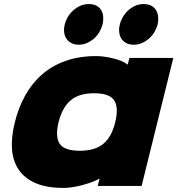

<svg xmlns="http://www.w3.org/2000/svg" viewBox="-20 -915 873 945"><path d="M756 -795Q751 -777 741 -759Q731 -741 715.5 -727Q700 -713 680.5 -704Q661 -695 638 -695Q615 -695 599.5 -704Q584 -713 576 -727Q568 -741 566.5 -759Q565 -777 570 -795Q574 -813 584.5 -831Q595 -849 610 -863Q625 -877 644.5 -886Q664 -895 687 -895Q710 -895 725.5 -886.5Q741 -878 749 -863.5Q757 -849 758.5 -831Q760 -813 756 -795ZM485 -795Q480 -777 470 -759Q460 -741 444.5 -727Q429 -713 409.5 -704Q390 -695 368 -695Q345 -695 329.5 -704Q314 -713 305.5 -727Q297 -741 295.5 -759Q294 -777 299 -795Q303 -813 313.5 -831Q324 -849 339.5 -863Q355 -877 374.5 -886Q394 -895 417 -895Q440 -895 455.5 -886.5Q471 -878 479 -863.5Q487 -849 488 -831Q489 -813 485 -795ZM677 0H461L470 -35H468Q450 -25 427.5 -17Q405 -9 381.5 -3Q358 3 335 6.5Q312 10 293 10Q210 10 155.5 -13.5Q101 -37 72 -80Q43 -123 39 -182Q35 -241 53 -313Q71 -386 104.5 -446Q138 -506 187.5 -549Q237 -592 303.5 -615.5Q370 -639 454 -639Q473 -639 494 -636Q515 -633 536 -628Q557 -623 575.5 -615.5Q594 -608 607 -598H609L617 -630H833ZM547 -313Q565 -386 542 -421Q519 -456 443 -456Q368 -456 327 -420.5Q286 -385 268 -313Q251 -241 274 -207Q297 -173 373 -173Q448 -173 489 -207.5Q530 -242 547 -313Z"/></svg>

Font: TypoPRO Sinkin Sans
Style: 900 X Black Italic
Weight: 950
Italic angle: -112°
Designer: Keith Bates
Foundry: K-Type
Version: Sinkin Sans (version 1.0)  by Keith Bates   •   © 2014   www